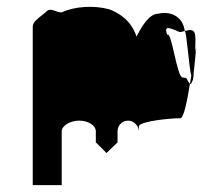

<svg xmlns="http://www.w3.org/2000/svg" viewBox="-20 -725 621 557"><path d="M75 -188H159V-344C159 -360 183 -375 210 -375C236 -375 258 -361 258 -344V-312L289 -281L321 -312V-344C321 -361 334 -375 352 -375C368 -375 383 -360 383 -344V-360C392 -374 474 -382 503 -382C513 -382 523 -432 531 -482C519 -494 527 -500 510 -500C493 -500 478 -637 465 -624C457 -648 463 -649 501 -632C506 -632 511 -634 516 -635C510 -682 469 -693 438 -685C411 -685 388 -642 376 -619C362 -662 331 -685 297 -698C253 -710 197 -707 159 -689C142 -689 127 -704 115 -692C103 -680 75 -665 75 -648ZM516 -634V-635C532 -639 547 -644 547 -612C547 -612 547 -595 546 -573C548 -585 549 -589 549 -580C549 -591 546 -548 542 -515C541 -509 542 -504 541 -500H540V-498L541 -499C540 -494 539 -491 538 -490C536 -483 533 -480 531 -482C532 -490 534 -497 535 -505C528 -530 521 -639 516 -634ZM541 -500C541 -500 541 -499 541 -499C541 -499 541 -500 541 -500Z"/></svg>

Font: bitstorm
Style: suext
Weight: 400
Version: Version 0.2